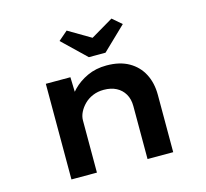

<svg xmlns="http://www.w3.org/2000/svg" viewBox="-110 -900 1101 1026"><g transform="rotate(-15 440.5 -387.5)"><path d="M162 0V-529H298L302 -395L264 -387Q279 -427 312.5 -461.5Q346 -496 393.5 -518Q441 -540 500 -540Q573 -540 623 -511.5Q673 -483 699 -433Q725 -383 725 -317V0H583V-293Q583 -332 566.5 -360Q550 -388 521 -403Q492 -418 452 -418Q419 -418 391.5 -406.5Q364 -395 344.5 -375.5Q325 -356 314 -333.5Q303 -311 303 -289V0H233Q201 0 183.5 0Q166 0 162 0ZM421 -607 292 -731 343 -775 482 -693H452L591 -775L642 -731L513 -607Z"/></g></svg>

Font: Lexend Mega SemiBold
Style: Regular
Weight: 600
Designer: Bonnie Shaver-Troup, Thomas Jockin
Foundry: Lexend
Version: Version 1.007